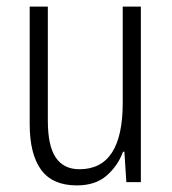

<svg xmlns="http://www.w3.org/2000/svg" viewBox="-20 -552 521 582"><path d="M407 -532V0H363L357 -92H353Q337 -49 303 -19.5Q269 10 213 10Q139 10 104.5 -37.5Q70 -85 70 -176V-532H125V-186Q125 -110 149 -74.5Q173 -39 221 -39Q352 -39 352 -240V-532Z"/></svg>

Font: Noto Sans Ethiopic Condensed Light
Style: Regular
Weight: 300
Width: 3
Designer: Monotype Design Team
Foundry: Monotype Imaging Inc.
Version: Version 2.102; ttfautohint (v1.8.4.7-5d5b)